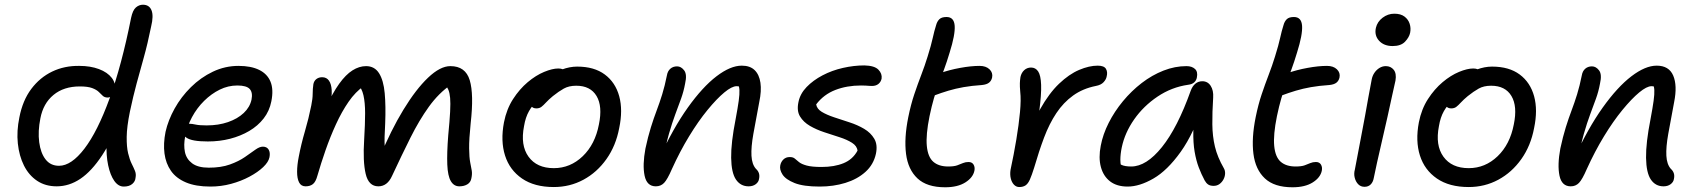

<svg xmlns="http://www.w3.org/2000/svg" viewBox="-20 -780 7188 813"><path d="M220 9Q172 9 137 -14.5Q102 -38 81.5 -79Q61 -120 55.5 -172.5Q50 -225 62 -283Q76 -355 112.5 -403.5Q149 -452 201 -477Q253 -502 316 -501Q363 -501 399 -487.5Q435 -474 453.5 -450Q472 -426 465 -395Q463 -382 454.5 -374.5Q446 -367 436 -367Q423 -367 415.5 -374Q408 -381 398.5 -390.5Q389 -400 370.5 -407Q352 -414 318 -414Q250 -414 206.5 -378Q163 -342 151 -279Q140 -224 146 -178Q152 -132 173 -105Q194 -78 230 -78Q282 -78 337.5 -150.5Q393 -223 444 -363Q495 -503 535 -704Q542 -737 555.5 -748.5Q569 -760 585 -760Q612 -760 621.5 -736.5Q631 -713 620 -668Q605 -594 589 -537Q573 -480 558.5 -426.5Q544 -373 530 -307Q517 -243 516.5 -200.5Q516 -158 522.5 -131Q529 -104 537.5 -87Q546 -70 551.5 -56.5Q557 -43 554 -28Q553 -12 540 -1Q527 10 504 10Q481 10 464 -14Q447 -38 438 -80Q429 -122 431.5 -175.5Q434 -229 448 -288L498 -297Q457 -190 412.5 -122.5Q368 -55 320.5 -23Q273 9 220 9Z M871 10Q809 10 767.5 -7.5Q726 -25 704 -56.5Q682 -88 676.5 -130Q671 -172 681 -222Q692 -271 719.5 -320.5Q747 -370 788.5 -411Q830 -452 881.5 -476.5Q933 -501 990 -501Q1043 -501 1077.5 -484Q1112 -467 1125.5 -434Q1139 -401 1129 -351Q1121 -310 1096.5 -278.5Q1072 -247 1035.5 -225.5Q999 -204 954.5 -192.5Q910 -181 860 -181Q792 -181 769.5 -197Q747 -213 751 -233Q753 -245 760 -250.5Q767 -256 782 -256Q793 -256 808.5 -252.5Q824 -249 855 -249Q905 -249 945.5 -263Q986 -277 1012 -301.5Q1038 -326 1045 -358Q1051 -388 1037.5 -403Q1024 -418 985 -418Q946 -418 910.5 -400.5Q875 -383 844.5 -353Q814 -323 793 -284Q772 -245 764 -202Q757 -166 763 -136.5Q769 -107 793.5 -88.5Q818 -70 864 -70Q916 -70 953.5 -83.5Q991 -97 1017 -115Q1043 -133 1061 -146Q1079 -159 1093 -159Q1110 -159 1117.5 -146.5Q1125 -134 1121 -114Q1117 -94 1094.5 -72.5Q1072 -51 1036.5 -32Q1001 -13 958.5 -1.5Q916 10 871 10Z M1274 9Q1255 9 1246.5 -7.5Q1238 -24 1238 -52.5Q1238 -81 1245 -116Q1255 -169 1271 -223.5Q1287 -278 1298 -333Q1304 -362 1304 -383Q1304 -404 1307 -424Q1310 -438 1320 -445.5Q1330 -453 1344 -453Q1363 -453 1373 -438.5Q1383 -424 1384.5 -398.5Q1386 -373 1379 -339L1360 -324Q1388 -386 1416 -425Q1444 -464 1472.5 -482Q1501 -500 1530 -500Q1566 -500 1585 -470Q1604 -440 1609 -385.5Q1614 -331 1611 -257Q1607 -193 1609 -160.5Q1611 -128 1616 -109L1588 -114Q1635 -228 1688 -315Q1741 -402 1792.5 -451Q1844 -500 1887 -500Q1951 -500 1969 -440.5Q1987 -381 1973 -258Q1966 -190 1966.5 -151.5Q1967 -113 1971 -92.5Q1975 -72 1977.5 -58Q1980 -44 1976 -25Q1973 -8 1959 0.5Q1945 9 1925 9Q1902 9 1889 -13Q1876 -35 1874 -83Q1872 -131 1878 -207Q1884 -269 1886 -306.5Q1888 -344 1886 -365.5Q1884 -387 1878.5 -400Q1873 -413 1863 -425L1890 -422Q1837 -385 1796 -328Q1755 -271 1718 -197Q1681 -123 1640 -35Q1630 -13 1615.5 -2Q1601 9 1582 9Q1541 9 1528.5 -43.5Q1516 -96 1522 -189Q1526 -255 1526 -300.5Q1526 -346 1519 -376.5Q1512 -407 1494 -425L1521 -416Q1485 -391 1456 -349Q1427 -307 1402.5 -253.5Q1378 -200 1358.5 -144Q1339 -88 1324 -36Q1317 -10 1305 -0.5Q1293 9 1274 9Z M2325 12Q2243 12 2190.5 -24Q2138 -60 2118.5 -121.5Q2099 -183 2114 -262Q2125 -318 2152.5 -360.5Q2180 -403 2214.5 -432Q2249 -461 2284 -475.5Q2319 -490 2344 -490Q2355 -490 2362.5 -487Q2370 -484 2374.5 -477.5Q2379 -471 2377 -460Q2372 -440 2361 -423.5Q2350 -407 2320 -394Q2284 -377 2259.5 -356.5Q2235 -336 2220 -309.5Q2205 -283 2199 -246Q2183 -165 2218 -116.5Q2253 -68 2325 -68Q2395 -68 2447.5 -118.5Q2500 -169 2516 -253Q2532 -330 2506 -373.5Q2480 -417 2420 -417Q2389 -417 2367.5 -405Q2346 -393 2321 -373Q2303 -358 2292 -346Q2281 -334 2272.5 -327.5Q2264 -321 2251 -321Q2237 -321 2229.5 -330.5Q2222 -340 2226 -361Q2230 -384 2249.5 -408Q2269 -432 2297.5 -452.5Q2326 -473 2359 -485.5Q2392 -498 2424 -498Q2496 -498 2541 -464.5Q2586 -431 2602 -372.5Q2618 -314 2602 -238Q2588 -163 2548 -106.5Q2508 -50 2450.5 -19Q2393 12 2325 12Z M3150 9Q3116 9 3096.5 -19.5Q3077 -48 3076 -111.5Q3075 -175 3095 -276Q3104 -324 3108 -353Q3112 -382 3111 -399Q3110 -416 3104 -426Q3098 -436 3088 -447Q3108 -448 3121 -441.5Q3134 -435 3139 -419.5Q3144 -404 3139 -380Q3130 -401 3121.5 -408Q3113 -415 3099 -415Q3079 -415 3047 -388.5Q3015 -362 2976 -314.5Q2937 -267 2898 -203Q2859 -139 2825 -64Q2806 -20 2792 -5.5Q2778 9 2757 9Q2719 9 2709.5 -36Q2700 -81 2713 -151Q2724 -202 2736 -240.5Q2748 -279 2760.5 -312Q2773 -345 2784 -380.5Q2795 -416 2804 -461Q2807 -479 2818.5 -489Q2830 -499 2847 -499Q2864 -499 2877 -482Q2890 -465 2881 -426Q2875 -393 2864 -362.5Q2853 -332 2839.5 -296Q2826 -260 2812.5 -213Q2799 -166 2788 -102L2771 -108Q2830 -237 2892.5 -324.5Q2955 -412 3014 -457Q3073 -502 3121 -502Q3156 -502 3175.5 -483Q3195 -464 3200 -429.5Q3205 -395 3195 -348Q3180 -269 3170 -213Q3160 -157 3162 -120.5Q3164 -84 3181 -65Q3190 -57 3193.5 -46.5Q3197 -36 3194 -22Q3192 -9 3180 0Q3168 9 3150 9Z M3451 10Q3382 10 3344.5 -5Q3307 -20 3293.5 -41Q3280 -62 3284 -80Q3287 -95 3297.5 -105Q3308 -115 3324 -115Q3338 -115 3345.5 -108.5Q3353 -102 3363.5 -93.5Q3374 -85 3396 -79Q3418 -73 3459 -73Q3513 -73 3552 -89Q3591 -105 3611 -142Q3609 -162 3587.5 -175.5Q3566 -189 3535 -199Q3504 -209 3470.5 -220Q3437 -231 3409.5 -247Q3382 -263 3367.5 -287Q3353 -311 3361 -348Q3368 -383 3395.5 -411.5Q3423 -440 3463 -461Q3503 -482 3549.5 -492.5Q3596 -503 3640 -503Q3683 -502 3699.5 -485Q3716 -468 3713 -447Q3710 -433 3699.5 -424.5Q3689 -416 3672 -416Q3666 -416 3660 -416.5Q3654 -417 3645.5 -417.5Q3637 -418 3626 -418Q3566 -418 3517 -399Q3468 -380 3436 -338Q3439 -319 3459.5 -306.5Q3480 -294 3511.5 -283.5Q3543 -273 3577 -262Q3611 -251 3639 -234.5Q3667 -218 3682 -192.5Q3697 -167 3689 -129Q3679 -83 3644.5 -52Q3610 -21 3559.5 -5.5Q3509 10 3451 10Z M3982 13Q3905 13 3865 -24.5Q3825 -62 3816.5 -128.5Q3808 -195 3826 -284Q3837 -338 3851.5 -381Q3866 -424 3881 -463Q3896 -502 3908 -541Q3923 -589 3929.5 -619Q3936 -649 3944 -674Q3948 -689 3957.5 -698.5Q3967 -708 3988 -708Q4020 -708 4022.5 -670.5Q4025 -633 4001 -557Q3989 -517 3977.5 -486Q3966 -455 3955 -425.5Q3944 -396 3934.5 -363.5Q3925 -331 3916 -288Q3900 -209 3904.5 -162Q3909 -115 3932 -95Q3955 -75 3995 -75Q4020 -75 4033.5 -80Q4047 -85 4057.5 -89.5Q4068 -94 4081 -94Q4096 -94 4102.5 -83Q4109 -72 4106 -57Q4100 -28 4067.5 -7.5Q4035 13 3982 13ZM3934 -375Q3906 -363 3893.5 -373Q3881 -383 3885 -402Q3889 -423 3902.5 -439Q3916 -455 3960 -470Q3999 -484 4045.5 -492.5Q4092 -501 4128 -501Q4155 -501 4170 -486.5Q4185 -472 4181 -452Q4178 -438 4168 -430Q4158 -422 4138 -420Q4094 -417 4060 -411Q4026 -405 3996 -396Q3966 -387 3934 -375Z M4296 12Q4283 12 4273.5 2Q4264 -8 4260 -24.5Q4256 -41 4259 -61Q4273 -126 4283.5 -189Q4294 -252 4299 -305Q4304 -358 4300 -392Q4298 -415 4298.5 -428Q4299 -441 4301 -454Q4305 -472 4317 -483Q4329 -494 4346 -494Q4365 -494 4376 -477.5Q4387 -461 4388.5 -420.5Q4390 -380 4380.5 -308.5Q4371 -237 4347 -128L4320 -154Q4347 -251 4384.5 -318Q4422 -385 4464.5 -425.5Q4507 -466 4549.5 -484Q4592 -502 4628 -502Q4655 -502 4663 -488.5Q4671 -475 4666 -456Q4664 -444 4653 -432Q4642 -420 4620 -416Q4565 -405 4524 -375.5Q4483 -346 4453 -301Q4423 -256 4401 -197.5Q4379 -139 4359 -70Q4349 -38 4341 -20Q4333 -2 4322.5 5Q4312 12 4296 12Z M4755 10Q4709 10 4680.5 -12Q4652 -34 4641.5 -73Q4631 -112 4641 -163Q4650 -211 4674.5 -259.5Q4699 -308 4735 -351.5Q4771 -395 4814.5 -428.5Q4858 -462 4906.5 -481Q4955 -500 5004 -500Q5027 -500 5040 -488Q5053 -476 5048 -452Q5046 -440 5037 -431.5Q5028 -423 5011 -421Q4941 -411 4881.5 -371Q4822 -331 4782.5 -274.5Q4743 -218 4730 -156Q4724 -127 4724 -103.5Q4724 -80 4734 -43L4696 -112Q4714 -89 4728.5 -82Q4743 -75 4770 -75Q4834 -75 4900 -157Q4966 -239 5022 -396Q5029 -415 5041.5 -425.5Q5054 -436 5071 -436Q5094 -436 5106.5 -416.5Q5119 -397 5117 -367Q5113 -304 5113.5 -253.5Q5114 -203 5124.5 -159Q5135 -115 5162 -68Q5168 -58 5167.5 -45Q5167 -32 5160.5 -20Q5154 -8 5143.5 -0.5Q5133 7 5119 7Q5104 7 5095.5 1Q5087 -5 5081 -16Q5067 -42 5056 -71Q5045 -100 5038.5 -137.5Q5032 -175 5033 -226Q5034 -277 5043 -347L5079 -348Q5036 -216 4979.5 -137Q4923 -58 4864 -24Q4805 10 4755 10Z M5453 13Q5376 13 5336 -24.5Q5296 -62 5287.5 -128.5Q5279 -195 5297 -284Q5308 -338 5322.5 -381Q5337 -424 5352 -463Q5367 -502 5379 -541Q5394 -589 5400.5 -619Q5407 -649 5415 -674Q5419 -689 5428.5 -698.5Q5438 -708 5459 -708Q5491 -708 5493.5 -670.5Q5496 -633 5472 -557Q5460 -517 5448.5 -486Q5437 -455 5426 -425.5Q5415 -396 5405.5 -363.5Q5396 -331 5387 -288Q5371 -209 5375.5 -162Q5380 -115 5403 -95Q5426 -75 5466 -75Q5491 -75 5504.5 -80Q5518 -85 5528.5 -89.5Q5539 -94 5552 -94Q5567 -94 5573.5 -83Q5580 -72 5577 -57Q5571 -28 5538.5 -7.5Q5506 13 5453 13ZM5405 -375Q5377 -363 5364.5 -373Q5352 -383 5356 -402Q5360 -423 5373.5 -439Q5387 -455 5431 -470Q5470 -484 5516.5 -492.5Q5563 -501 5599 -501Q5626 -501 5641 -486.5Q5656 -472 5652 -452Q5649 -438 5639 -430Q5629 -422 5609 -420Q5565 -417 5531 -411Q5497 -405 5467 -396Q5437 -387 5405 -375Z M5758 11Q5742 11 5731.5 0.5Q5721 -10 5716.5 -27Q5712 -44 5717 -62Q5732 -141 5742.5 -196Q5753 -251 5760.5 -291.5Q5768 -332 5774 -367Q5780 -402 5788 -442Q5791 -459 5800 -472Q5809 -485 5821.5 -492.5Q5834 -500 5848 -500Q5869 -500 5881.5 -484.5Q5894 -469 5889 -439Q5884 -417 5875 -376Q5866 -335 5855 -284.5Q5844 -234 5832 -184Q5820 -134 5811 -92Q5802 -50 5797 -26Q5794 -9 5784 1Q5774 11 5758 11ZM5877 -585Q5840 -585 5819.5 -607.5Q5799 -630 5806 -662Q5812 -688 5834.5 -705Q5857 -722 5884 -722Q5911 -722 5927 -710Q5943 -698 5949 -679.5Q5955 -661 5951 -641Q5947 -622 5929.5 -603.5Q5912 -585 5877 -585Z M6199 12Q6117 12 6064.5 -24Q6012 -60 5992.5 -121.5Q5973 -183 5988 -262Q5999 -318 6026.5 -360.5Q6054 -403 6088.5 -432Q6123 -461 6158 -475.5Q6193 -490 6218 -490Q6229 -490 6236.5 -487Q6244 -484 6248.5 -477.5Q6253 -471 6251 -460Q6246 -440 6235 -423.5Q6224 -407 6194 -394Q6158 -377 6133.5 -356.5Q6109 -336 6094 -309.5Q6079 -283 6073 -246Q6057 -165 6092 -116.5Q6127 -68 6199 -68Q6269 -68 6321.5 -118.5Q6374 -169 6390 -253Q6406 -330 6380 -373.5Q6354 -417 6294 -417Q6263 -417 6241.5 -405Q6220 -393 6195 -373Q6177 -358 6166 -346Q6155 -334 6146.5 -327.5Q6138 -321 6125 -321Q6111 -321 6103.5 -330.5Q6096 -340 6100 -361Q6104 -384 6123.5 -408Q6143 -432 6171.5 -452.5Q6200 -473 6233 -485.5Q6266 -498 6298 -498Q6370 -498 6415 -464.5Q6460 -431 6476 -372.5Q6492 -314 6476 -238Q6462 -163 6422 -106.5Q6382 -50 6324.5 -19Q6267 12 6199 12Z M7024 9Q6990 9 6970.5 -19.5Q6951 -48 6950 -111.5Q6949 -175 6969 -276Q6978 -324 6982 -353Q6986 -382 6985 -399Q6984 -416 6978 -426Q6972 -436 6962 -447Q6982 -448 6995 -441.5Q7008 -435 7013 -419.5Q7018 -404 7013 -380Q7004 -401 6995.5 -408Q6987 -415 6973 -415Q6953 -415 6921 -388.5Q6889 -362 6850 -314.5Q6811 -267 6772 -203Q6733 -139 6699 -64Q6680 -20 6666 -5.5Q6652 9 6631 9Q6593 9 6583.5 -36Q6574 -81 6587 -151Q6598 -202 6610 -240.5Q6622 -279 6634.5 -312Q6647 -345 6658 -380.5Q6669 -416 6678 -461Q6681 -479 6692.5 -489Q6704 -499 6721 -499Q6738 -499 6751 -482Q6764 -465 6755 -426Q6749 -393 6738 -362.5Q6727 -332 6713.5 -296Q6700 -260 6686.5 -213Q6673 -166 6662 -102L6645 -108Q6704 -237 6766.5 -324.5Q6829 -412 6888 -457Q6947 -502 6995 -502Q7047 -502 7065 -460Q7083 -418 7069 -348Q7054 -269 7044 -213Q7034 -157 7036 -120.5Q7038 -84 7055 -65Q7064 -57 7067.5 -46.5Q7071 -36 7068 -22Q7066 -9 7054 0Q7042 9 7024 9Z"/></svg>

Font: Shantell Sans
Style: Italic
Weight: 400
Italic angle: -11°
Designer: Stephen Nixon, Anya Danilova, Shantell Martin
Foundry: Arrow Type
Version: Version 1.011;[c5ecc13dd]